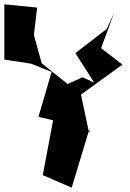

<svg xmlns="http://www.w3.org/2000/svg" viewBox="-40 -781 601 889"><path d="M273 -392 153 -488 117 -619 132 -746 -20 -761V-505L105 -486L199 -448L138 -240L206 -224L158 30L292 88L375 -187L373 -163L335 -343L527 -482L428 -558L488 -720L454 -647L309 -535L396 -399L342 -423Z"/></svg>

Font: Asimov Silicon
Style: Regular
Weight: 400
Designer: Google
Version: Version 2.000980; 2014